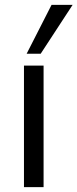

<svg xmlns="http://www.w3.org/2000/svg" viewBox="-20 -773 320 793"><path d="M79 0ZM79 0V-502H160V0ZM90 -551 193 -753H280L148 -551Z"/></svg>

Font: Winston
Style: Regular
Weight: 400
Designer: Original fonts by Vernon Adams / Changes by Cristiano Sobral
Foundry: Original fonts by Vernon Adams / Changes by Cristiano Sobral
Version: Version 2.503;July 17, 2020;FontCreator 13.0.0.2655 64-bit